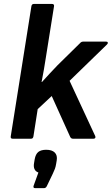

<svg xmlns="http://www.w3.org/2000/svg" viewBox="-20 -703 566 973"><path d="M44.5 0Q32.4 0 34.4 -11.7L139.1 -671.3Q141.1 -683 151.5 -683H243.7Q249.4 -683 252.1 -680Q254.8 -677 253.8 -671.3L212.2 -410.4Q207.8 -380.4 202.3 -349.5Q196.8 -318.6 190.8 -287.6H192.8Q212.1 -309 232.1 -330.5Q252.1 -352.1 271.4 -372.1L384.9 -483.7Q388.6 -488.1 392.6 -490.1Q396.6 -492.1 401.6 -492.1H518.3Q524.6 -492.1 526.1 -487.6Q527.6 -483 522.3 -477.7L332.6 -293.4L462.6 -13.4Q464.9 -8 462.6 -4Q460.3 0 453.9 0H349.9Q339.9 0 335.5 -9.7L242.1 -216.4L171 -149.9L149.4 -11.7Q148.4 -6.7 145.8 -3.3Q143.1 0 137.1 0ZM158 250.4Q146.6 250.4 150.3 238.4L174.6 171.3Q160 166 154.6 153.6Q149.3 141.2 152.6 123.2L155.6 104.9Q160.3 78.1 174.2 67Q188.1 56 214.2 56Q243.3 56 257.5 70Q271.7 84.1 267.4 110.2L264.4 127.9Q262.4 141.2 258.2 152.6Q254 163.9 247.4 177.6L218 238.7Q213 250.4 203.3 250.4Z"/></svg>

Font: Sofia Sans Hairline
Style: Italic
Weight: 1
Italic angle: -9°
Designer: Botio Nikoltchev, Ani Petrova
Foundry: lettersoup
Version: Version 4.102